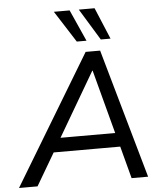

<svg xmlns="http://www.w3.org/2000/svg" viewBox="-85 -990 879 1043"><g transform="rotate(-5 354.5 -468.5)"><path d="M-24 0 401 -705H480L680 0H590L538 -196L571 -176H148L191 -194L77 0ZM428 -600 215 -236 193 -252H551L527 -235L430 -600ZM489 -765 384 -937H470L542 -765ZM358 -765 248 -937H334L411 -765Z"/></g></svg>

Font: Nunito Sans 12pt Medium
Style: Italic
Weight: 500
Italic angle: -9°
Designer: Vernon Adams
Foundry: Vernon Adams
Version: Version 3.101;gftools[0.9.27]